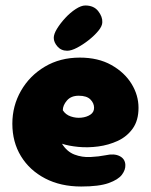

<svg xmlns="http://www.w3.org/2000/svg" viewBox="-20 -680 550 700"><path d="M276 0Q201 0 144.5 -29.5Q88 -59 56.5 -110.5Q25 -162 25 -229Q25 -294 56.5 -349Q88 -404 143.5 -437Q199 -470 271 -470Q338 -470 386 -443Q434 -416 459.5 -374.5Q485 -333 485 -287Q485 -241 464 -211.5Q443 -182 409.5 -166.5Q376 -151 338 -146Q300 -141 265 -144.5Q230 -148 206 -156Q224 -127 251.5 -116.5Q279 -106 309.5 -107.5Q340 -109 365 -114Q396 -121 416 -111Q436 -101 437 -79Q438 -61 424.5 -43Q411 -25 376 -12.5Q341 0 276 0ZM209 -278Q219 -262 238 -255.5Q257 -249 276.5 -251Q296 -253 309.5 -262Q323 -271 323 -287Q323 -304 309.5 -317.5Q296 -331 267 -331Q239 -331 224 -313.5Q209 -296 209 -278ZM225 -495Q203 -495 189.5 -510.5Q176 -526 176 -542Q176 -556 188 -575.5Q200 -595 218 -614.5Q236 -634 256 -647Q276 -660 291 -660Q322 -660 338 -639.5Q354 -619 353 -599Q353 -585 338.5 -567.5Q324 -550 303 -533.5Q282 -517 261 -506Q240 -495 225 -495Z"/></svg>

Font: Cherry Bomb One
Style: Regular
Weight: 400
Designer: satsuyako
Foundry: satsuyako
Version: Version 4.100; ttfautohint (v1.8.3)